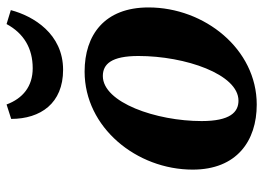

<svg xmlns="http://www.w3.org/2000/svg" viewBox="-127 -644 787 573"><g transform="rotate(-90 266.5 -357.5)"><path d="M240.9 15.2C406.9 15.2 530.8 -140.9 530.8 -307.7C530.8 -439.4 448.4 -498.5 339.3 -498.5C172.3 -498.5 46.8 -343 46.8 -176C46.8 -44.7 132.3 15.2 240.9 15.2ZM252.6 -39.3C218.3 -39.3 191.7 -64.2 191.7 -149.3C191.7 -284.6 247 -444.1 326.1 -444.1C361.6 -444.1 385.9 -418.7 385.9 -337.8C385.9 -198.1 331.4 -39.3 252.6 -39.3ZM344.6 -562.7C452.1 -562.7 505.1 -651.4 522.8 -718.7L481.2 -731.4C453.4 -679.8 408.5 -653.4 349.4 -653.4C294.9 -653.4 259.2 -683 241.2 -731.4L198.1 -717.6C198.3 -629.8 244.7 -562.7 344.6 -562.7Z"/></g></svg>

Font: Source Serif Variable
Style: Italic
Weight: 389
Italic angle: -12°
Designer: Frank Grießhammer
Foundry: Adobe Systems Incorporated
Version: Version 3.001;hotconv 1.0.111;makeotfexe 2.5.65597